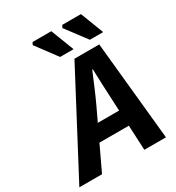

<svg xmlns="http://www.w3.org/2000/svg" viewBox="-262 -978 1010 1100"><g transform="rotate(-30 243.0 -427.5)"><path d="M-62 0 282 -652H446L511 0H368L351 -353Q349 -402 346.5 -449Q344 -496 343 -547H339Q318 -497 298 -449.5Q278 -402 255 -353L88 0ZM109 -164 134 -267H432L408 -164ZM216 -702 114 -839 122 -855H246L305 -702ZM413 -702 310 -839 319 -855H442L501 -702Z"/></g></svg>

Font: Source Sans 3
Style: Bold Italic
Weight: 700
Italic angle: -11°
Designer: Paul D. Hunt
Foundry: Adobe
Version: Version 3.052;hotconv 1.1.0;makeotfexe 2.6.0